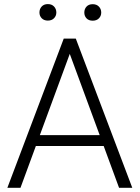

<svg xmlns="http://www.w3.org/2000/svg" viewBox="-20 -895 665 915"><path d="M547.4 0 474.1 -199.2H150.9L77.6 0H15.1L283.7 -710.9H341.3L610.4 0ZM169.9 -251H455.1L312.5 -638.2ZM168 -835.4Q168 -852.5 178.7 -864Q189.5 -875.5 208 -875.5Q226.6 -875.5 237.5 -864Q248.5 -852.5 248.5 -835.4Q248.5 -819.3 237.5 -808.1Q226.6 -796.9 208 -796.9Q189.5 -796.9 178.7 -808.1Q168 -819.3 168 -835.4ZM381.8 -835Q381.8 -852.1 392.3 -863.5Q402.8 -875 421.9 -875Q440.4 -875 451.4 -863.5Q462.4 -852.1 462.4 -835Q462.4 -818.8 451.4 -807.6Q440.4 -796.4 421.9 -796.4Q402.8 -796.4 392.3 -807.6Q381.8 -818.8 381.8 -835Z"/></svg>

Font: Vazirmatn RD UI ExtraLight
Style: Regular
Weight: 200
Designer: Saber Rastikerdar
Foundry: Saber Rastikerdar
Version: Version 33.003